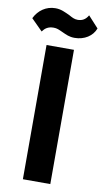

<svg xmlns="http://www.w3.org/2000/svg" viewBox="-133 -940 535 986"><g transform="rotate(10 134.5 -447.0)"><path d="M61 0H204V-700H61ZM-35 -823 24 -764C37 -782 53 -794 82 -794C99 -794 109 -789 131 -779C151 -770 168 -761 196 -761C247 -761 289 -788 304 -829L250 -888C236 -863 217 -855 196 -855C178 -855 166 -862 148 -872C125 -882 104 -894 74 -894C25 -894 -14 -866 -35 -823Z"/></g></svg>

Font: Vanilla Cream Black
Style: Regular
Weight: 900
Designer: Jeremy Tribby, Jinavaṁso
Foundry: Tribby Type
Version: Version 1.422;Glyphs 3.1.2 (3151)